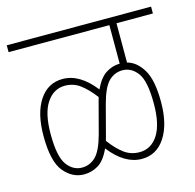

<svg xmlns="http://www.w3.org/2000/svg" viewBox="-84 -708 715 703"><g transform="rotate(-15 273.5 -357.0)"><path d="M371 -92Q427 -92 459.5 -141.5Q492 -191 492 -276Q492 -359 468 -398.5Q444 -438 409 -447V-596H547V-622H0V-596H382V-450Q355 -450 330 -434.5Q305 -419 286 -378Q230 -450 165 -450Q109 -450 76.5 -401Q44 -352 44 -266Q44 -169 76 -130.5Q108 -92 152 -92Q181 -92 206 -107Q231 -122 250 -164Q306 -92 371 -92ZM151 -118Q117 -118 94 -149.5Q71 -181 71 -266Q71 -345 97.5 -384.5Q124 -424 167 -424Q199 -424 224 -405.5Q249 -387 276 -352Q273 -342 270 -330L241 -220Q225 -161 203 -139.5Q181 -118 151 -118ZM369 -118Q337 -118 312 -136Q287 -154 260 -190Q262 -199 265 -208L295 -322Q311 -381 333 -402.5Q355 -424 385 -424Q419 -424 442 -393Q465 -362 465 -277Q465 -198 439 -158Q413 -118 369 -118Z"/></g></svg>

Font: Noto Sans Devanagari Extra Condensed Thin
Style: Regular
Weight: 250
Width: 2
Designer: Monotype Design Team
Foundry: Monotype Imaging Inc.
Version: 1.000